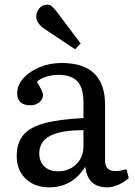

<svg xmlns="http://www.w3.org/2000/svg" viewBox="-20 -792 579 826"><path d="M192 14Q129 14 90.5 -23Q52 -60 52 -121Q52 -176 79.5 -210Q107 -244 170 -261.5Q233 -279 339 -284V-352Q339 -414 313 -442Q287 -470 231 -470Q204 -470 177.5 -461.5Q151 -453 139 -440Q165 -397 165 -384Q165 -365 149.5 -352Q134 -339 111 -339Q54 -339 54 -391Q54 -426 80.5 -455.5Q107 -485 150.5 -503Q194 -521 245 -521Q432 -521 432 -341V-100Q432 -56 477 -56Q488 -56 499 -58Q510 -60 524 -64L534 -26Q516 -9 490 2.5Q464 14 442 14Q356 14 347 -75Q291 14 192 14ZM230 -55Q277 -55 308 -85.5Q339 -116 339 -161V-232Q242 -232 195.5 -207.5Q149 -183 149 -132Q149 -96 171 -75.5Q193 -55 230 -55ZM303 -580 171 -668Q155 -679 145.5 -692Q136 -705 136 -721Q136 -740 149 -756Q162 -772 184 -772Q195 -772 203 -765Q211 -758 223 -743L327 -605Z"/></svg>

Font: Text Regular
Style: Regular
Weight: 400
Designer: Latin by Veronika Burian and Jose Scaglione. Greek by Irene Vlachou. Cyrillic by Vera Evstafieva.
Foundry: TypeTogether
Version: Version 3.002